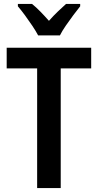

<svg xmlns="http://www.w3.org/2000/svg" viewBox="-20 -957 499 977"><path d="M289 0H169V-609H14V-714H444V-609H289ZM174 -777Q163 -798 145 -825Q127 -852 107.5 -878.5Q88 -905 71 -925V-937H143Q163 -921 185 -898.5Q207 -876 229 -851Q254 -879 274 -898Q294 -917 316 -937H388V-925Q372 -905 352.5 -879Q333 -853 314.5 -826Q296 -799 285 -777Z"/></svg>

Font: Noto Sans Myanmar UI Condensed SemiBold
Style: Regular
Weight: 600
Width: 3
Designer: Monotype Design Team
Foundry: Monotype Imaging Inc.
Version: Version 2.103; ttfautohint (v1.8.4.7-5d5b)